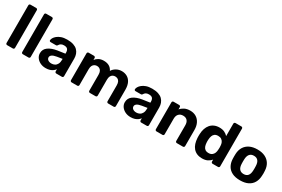

<svg xmlns="http://www.w3.org/2000/svg" viewBox="92 -1808 4290 2916"><g transform="rotate(30 2237.5 -350.0)"><path d="M88 0Q77 0 70 -7Q63 -14 63 -25V-685Q63 -696 70 -703Q77 -710 88 -710H188Q198 -710 205 -703Q212 -696 212 -685V-25Q212 -14 205 -7Q198 0 188 0Z M363 0Q352 0 345 -7Q338 -14 338 -25V-685Q338 -696 345 -703Q352 -710 363 -710H463Q473 -710 480 -703Q487 -696 487 -685V-25Q487 -14 480 -7Q473 0 463 0Z M766 10Q713 10 671 -10.5Q629 -31 604 -66Q579 -101 579 -144Q579 -215 636.5 -256Q694 -297 788 -312L919 -331V-349Q919 -388 901 -409Q883 -430 838 -430Q805 -430 785 -417Q765 -404 754 -383Q746 -370 731 -370H636Q625 -370 619 -376.5Q613 -383 614 -392Q614 -409 627 -432Q640 -455 667 -477.5Q694 -500 736 -515Q778 -530 839 -530Q902 -530 947 -515Q992 -500 1019 -473Q1046 -446 1059 -410.5Q1072 -375 1072 -334V-25Q1072 -14 1065 -7Q1058 0 1047 0H949Q939 0 932 -7Q925 -14 925 -25V-62Q912 -43 890 -26.5Q868 -10 837.5 0Q807 10 766 10ZM806 -94Q839 -94 865 -108Q891 -122 906 -151Q921 -180 921 -224V-241L828 -226Q774 -217 749 -199Q724 -181 724 -155Q724 -136 735.5 -122Q747 -108 766 -101Q785 -94 806 -94Z M1217 0Q1207 0 1200 -7Q1193 -14 1193 -25V-495Q1193 -506 1200 -513Q1207 -520 1217 -520H1310Q1320 -520 1327.5 -513Q1335 -506 1335 -495V-461Q1355 -489 1390.5 -509Q1426 -529 1475 -530Q1591 -532 1634 -442Q1657 -481 1700.5 -505.5Q1744 -530 1796 -530Q1848 -530 1890 -506.5Q1932 -483 1956.5 -434.5Q1981 -386 1981 -310V-25Q1981 -14 1974 -7Q1967 0 1957 0H1858Q1848 0 1841 -7Q1834 -14 1834 -25V-302Q1834 -343 1822 -366.5Q1810 -390 1790.5 -400Q1771 -410 1747 -410Q1726 -410 1706.5 -400Q1687 -390 1674.5 -366.5Q1662 -343 1662 -302V-25Q1662 -14 1655 -7Q1648 0 1637 0H1539Q1528 0 1521 -7Q1514 -14 1514 -25V-302Q1514 -343 1502 -366.5Q1490 -390 1470.5 -400Q1451 -410 1428 -410Q1407 -410 1387 -399.5Q1367 -389 1354.5 -366Q1342 -343 1342 -303V-25Q1342 -14 1335 -7Q1328 0 1318 0Z M2255 10Q2202 10 2160 -10.5Q2118 -31 2093 -66Q2068 -101 2068 -144Q2068 -215 2125.5 -256Q2183 -297 2277 -312L2408 -331V-349Q2408 -388 2390 -409Q2372 -430 2327 -430Q2294 -430 2274 -417Q2254 -404 2243 -383Q2235 -370 2220 -370H2125Q2114 -370 2108 -376.5Q2102 -383 2103 -392Q2103 -409 2116 -432Q2129 -455 2156 -477.5Q2183 -500 2225 -515Q2267 -530 2328 -530Q2391 -530 2436 -515Q2481 -500 2508 -473Q2535 -446 2548 -410.5Q2561 -375 2561 -334V-25Q2561 -14 2554 -7Q2547 0 2536 0H2438Q2428 0 2421 -7Q2414 -14 2414 -25V-62Q2401 -43 2379 -26.5Q2357 -10 2326.5 0Q2296 10 2255 10ZM2295 -94Q2328 -94 2354 -108Q2380 -122 2395 -151Q2410 -180 2410 -224V-241L2317 -226Q2263 -217 2238 -199Q2213 -181 2213 -155Q2213 -136 2224.5 -122Q2236 -108 2255 -101Q2274 -94 2295 -94Z M2706 0Q2696 0 2689 -7Q2682 -14 2682 -25V-495Q2682 -506 2689 -513Q2696 -520 2706 -520H2804Q2815 -520 2822 -513Q2829 -506 2829 -495V-456Q2855 -488 2896 -509Q2937 -530 2996 -530Q3055 -530 3099.5 -503.5Q3144 -477 3169.5 -426.5Q3195 -376 3195 -304V-25Q3195 -14 3187.5 -7Q3180 0 3170 0H3064Q3053 0 3046 -7Q3039 -14 3039 -25V-298Q3039 -351 3013.5 -380.5Q2988 -410 2939 -410Q2892 -410 2864 -380.5Q2836 -351 2836 -298V-25Q2836 -14 2829 -7Q2822 0 2812 0Z M3508 10Q3458 10 3419 -6.5Q3380 -23 3353 -54.5Q3326 -86 3312 -129.5Q3298 -173 3295 -226Q3294 -245 3294 -260.5Q3294 -276 3295 -294Q3297 -346 3311.5 -389Q3326 -432 3352.5 -463.5Q3379 -495 3418.5 -512.5Q3458 -530 3508 -530Q3560 -530 3597 -512.5Q3634 -495 3658 -467V-685Q3658 -696 3665 -703Q3672 -710 3683 -710H3786Q3796 -710 3803 -703Q3810 -696 3810 -685V-25Q3810 -14 3803 -7Q3796 0 3786 0H3690Q3680 0 3673 -7Q3666 -14 3666 -25V-59Q3641 -29 3603 -9.5Q3565 10 3508 10ZM3554 -110Q3591 -110 3613.5 -127Q3636 -144 3646.5 -170Q3657 -196 3658 -226Q3660 -245 3660 -264Q3660 -283 3658 -301Q3657 -329 3646 -353.5Q3635 -378 3612.5 -394Q3590 -410 3554 -410Q3516 -410 3494 -393.5Q3472 -377 3462.5 -350Q3453 -323 3451 -291Q3448 -260 3451 -229Q3453 -197 3462.5 -170Q3472 -143 3494 -126.5Q3516 -110 3554 -110Z M4175 10Q4092 10 4036 -17.5Q3980 -45 3950.5 -96Q3921 -147 3918 -215Q3917 -235 3917 -260.5Q3917 -286 3918 -305Q3921 -374 3952 -424.5Q3983 -475 4039 -502.5Q4095 -530 4175 -530Q4254 -530 4310 -502.5Q4366 -475 4397 -424.5Q4428 -374 4431 -305Q4433 -286 4433 -260.5Q4433 -235 4431 -215Q4428 -147 4398.5 -96Q4369 -45 4313 -17.5Q4257 10 4175 10ZM4175 -100Q4224 -100 4249 -130.5Q4274 -161 4276 -220Q4277 -235 4277 -260Q4277 -285 4276 -300Q4274 -358 4249 -389Q4224 -420 4175 -420Q4126 -420 4100.5 -389Q4075 -358 4073 -300Q4072 -285 4072 -260Q4072 -235 4073 -220Q4075 -161 4100.5 -130.5Q4126 -100 4175 -100Z"/></g></svg>

Font: Rubik Light SemiBold
Style: Regular
Weight: 600
Version: Version 2.300;gftools[0.9.30]